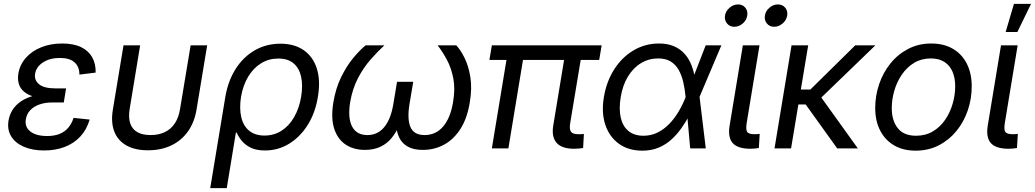

<svg xmlns="http://www.w3.org/2000/svg" viewBox="-20 -762 5315 986"><path d="M207 10.7Q147 10.7 103 -8.1Q59.1 -26.9 37.6 -61.5Q16.1 -96.2 23.9 -143.6Q28.8 -172.9 44.7 -198Q60.5 -223.1 88.4 -241.9Q116.2 -260.7 156.7 -271.2Q197.3 -281.7 251.5 -281.7H314.9L307.6 -235.8H248.5Q211.9 -235.8 182.6 -225.6Q153.3 -215.3 135.3 -196Q117.2 -176.8 112.8 -149.9Q106 -110.4 135.7 -86.9Q165.5 -63.5 222.2 -63.5Q259.8 -63.5 286.4 -74.5Q313 -85.4 330.6 -106Q348.1 -126.5 357.9 -156.7L440.4 -147.9Q425.3 -96.2 392.3 -60.8Q359.4 -25.4 312 -7.3Q264.6 10.7 207 10.7ZM251 -253.9Q198.2 -253.9 161.9 -263.4Q125.5 -272.9 104.5 -290.3Q83.5 -307.6 76.7 -331.5Q69.8 -355.5 74.2 -384.3Q82.5 -431.2 113.5 -465.8Q144.5 -500.5 192.4 -519.5Q240.2 -538.6 299.3 -538.6Q357.9 -538.6 396.2 -520Q434.6 -501.5 453.4 -468Q472.2 -434.6 471.2 -389.2L387.7 -378.9Q388.2 -418.5 363.3 -441.4Q338.4 -464.4 287.1 -464.4Q235.8 -464.4 200.7 -441.4Q165.5 -418.5 160.2 -382.3Q155.3 -350.1 180.9 -329.1Q206.5 -308.1 264.6 -308.1H319.3L310.5 -253.9Z M740.2 9.8Q673.3 9.8 629.2 -15.1Q585 -40 566.9 -86.7Q548.8 -133.3 559.6 -199.2L614.3 -529.3H699.7L646 -203.1Q638.7 -158.7 648.7 -128.7Q658.7 -98.6 685.1 -83.5Q711.4 -68.4 752.9 -68.4Q794.9 -68.4 826.4 -83.5Q857.9 -98.6 877.9 -128.7Q897.9 -158.7 904.8 -203.1L959 -529.3H1043.9L989.3 -199.2Q978.5 -133.8 945.1 -86.9Q911.6 -40 859.4 -15.1Q807.1 9.8 740.2 9.8Z M1059.6 204.1 1137.2 -264.6Q1151.4 -347.7 1190.7 -408.9Q1230 -470.2 1288.8 -503.9Q1347.7 -537.6 1419.9 -537.6Q1491.7 -537.6 1539.6 -504.4Q1587.4 -471.2 1606.9 -410.4Q1626.5 -349.6 1612.8 -266.6Q1599.6 -183.1 1560.5 -120.8Q1521.5 -58.6 1464.8 -23.9Q1408.2 10.7 1340.8 10.7Q1297.9 10.7 1269.5 -2.7Q1241.2 -16.1 1223.4 -36.9Q1205.6 -57.6 1195.3 -81.1H1191.4L1144.5 204.1ZM1337.9 -65.9Q1387.2 -65.9 1426 -90.8Q1464.8 -115.7 1490.7 -160.9Q1516.6 -206.1 1526.4 -264.6Q1536.1 -323.7 1526.4 -367.9Q1516.6 -412.1 1487.5 -436.8Q1458.5 -461.4 1409.2 -461.4Q1360.4 -461.4 1320.8 -437Q1281.2 -412.6 1254.6 -368.4Q1228 -324.2 1217.8 -265.1Q1208.5 -205.1 1219 -160.2Q1229.5 -115.2 1259.8 -90.6Q1290 -65.9 1337.9 -65.9Z M1854 7.8Q1796.4 7.8 1755.1 -19.5Q1713.9 -46.9 1696.3 -101.1Q1678.7 -155.3 1691.9 -236.3Q1704.1 -309.6 1732.4 -366.9Q1760.7 -424.3 1794.9 -465.3Q1829.1 -506.3 1857.9 -529.3H1954.1Q1918.9 -497.1 1882.6 -455.6Q1846.2 -414.1 1818.1 -360.1Q1790 -306.2 1778.3 -237.8Q1765.1 -156.7 1788.1 -112.5Q1811 -68.4 1866.7 -68.4Q1919.9 -68.4 1953.6 -109.6Q1987.3 -150.9 2000 -228L2019 -341.8H2102.1L2083 -228Q2070.3 -150.9 2087.9 -109.6Q2105.5 -68.4 2160.2 -68.4Q2218.3 -68.4 2255.9 -112.5Q2293.5 -156.7 2306.6 -237.8Q2318.4 -305.7 2307.9 -359.6Q2297.4 -413.6 2274.9 -455.3Q2252.4 -497.1 2227.1 -529.3H2323.2Q2345.2 -505.9 2365.7 -464.6Q2386.2 -423.3 2395.5 -366.2Q2404.8 -309.1 2392.6 -236.3Q2379.4 -154.8 2345 -100.6Q2310.5 -46.4 2260.7 -19.3Q2210.9 7.8 2151.9 7.8Q2104.5 7.8 2075 -8.5Q2045.4 -24.9 2031.2 -53.7Q2017.1 -82.5 2013.7 -119.6H2029.8Q2014.6 -81.5 1990.7 -52.7Q1966.8 -23.9 1933.1 -8.1Q1899.4 7.8 1854 7.8Z M2929.2 2Q2864.7 2 2838.1 -28.8Q2811.5 -59.6 2821.3 -118.2L2885.3 -505.9H2970.7L2908.7 -132.8Q2902.8 -100.1 2911.6 -86.4Q2920.4 -72.8 2950.2 -72.8Q2960.4 -72.8 2966.3 -73Q2972.2 -73.2 2978.5 -74.2L2974.6 -2Q2965.3 -0.5 2953.9 0.7Q2942.4 2 2929.2 2ZM2505.9 0 2589.4 -505.9H2674.3L2590.8 0ZM2493.2 -454.1 2505.9 -529.3H3069.8L3057.1 -454.1Z M3278.8 11.7Q3207.5 11.7 3158.4 -23.7Q3109.4 -59.1 3088.6 -121.1Q3067.9 -183.1 3081.1 -263.2Q3094.7 -344.2 3134.5 -406.2Q3174.3 -468.3 3233.6 -503.4Q3293 -538.6 3364.3 -538.6Q3409.2 -538.6 3441.9 -524.2Q3474.6 -509.8 3496.6 -484.6Q3518.6 -459.5 3531 -427.2Q3543.5 -395 3548.8 -359.4H3579.6L3572.3 -266.1L3604.5 0H3524.4L3500.5 -266.1Q3497.1 -305.2 3488.8 -340.6Q3480.5 -376 3465.1 -403.3Q3449.7 -430.7 3424.1 -446.3Q3398.4 -461.9 3359.9 -461.9Q3311.5 -461.9 3271.5 -437.5Q3231.4 -413.1 3204.3 -368.2Q3177.2 -323.2 3167.5 -262.2Q3157.7 -202.1 3167.7 -158Q3177.7 -113.8 3207.3 -89.4Q3236.8 -64.9 3284.7 -64.9Q3323.2 -64.9 3356.2 -81.1Q3389.2 -97.2 3416.3 -125Q3443.4 -152.8 3464.6 -188.5Q3485.8 -224.1 3501 -263.2L3604 -529.3H3684.6L3571.8 -263.2L3548.3 -170.4H3520Q3502 -135.7 3479 -103.3Q3456.1 -70.8 3427 -44.7Q3397.9 -18.6 3361.3 -3.4Q3324.7 11.7 3278.8 11.7Z M3835 2Q3768.1 2 3742.4 -27.6Q3716.8 -57.1 3727.1 -118.2L3794.9 -529.3H3880.4L3814.9 -132.8Q3809.1 -98.1 3816.7 -85.4Q3824.2 -72.8 3854.5 -72.8Q3862.8 -72.8 3869.6 -73.2Q3876.5 -73.7 3881.3 -74.7L3877 -2Q3869.1 -0.5 3858.2 0.7Q3847.2 2 3835 2ZM3955.6 -624.5Q3932.1 -624.5 3918.2 -641.4Q3904.3 -658.2 3908.2 -682.1Q3911.6 -705.6 3931.4 -722.4Q3951.2 -739.3 3974.6 -739.3Q3998.5 -739.3 4012.5 -722.4Q4026.4 -705.6 4022.5 -682.1Q4018.6 -658.2 3999 -641.4Q3979.5 -624.5 3955.6 -624.5ZM3751 -624.5Q3727.5 -624.5 3713.6 -641.4Q3699.7 -658.2 3703.1 -682.1Q3707 -705.6 3726.8 -722.4Q3746.6 -739.3 3770 -739.3Q3793.9 -739.3 3807.6 -722.4Q3821.3 -705.6 3817.4 -682.1Q3814 -658.2 3794.4 -641.4Q3774.9 -624.5 3751 -624.5Z M4130.4 -529.3 4042.5 0H3957.5L4044.9 -529.3ZM4475.6 -529.3 4161.1 -225.6H4046.9L4059.6 -302.2H4141.6L4372.1 -529.3ZM4279.3 0 4115.7 -228 4171.4 -297.9 4385.3 0Z M4682.1 11.7Q4617.7 11.7 4571.3 -15.6Q4524.9 -43 4499.8 -92Q4474.6 -141.1 4474.6 -207Q4474.6 -270 4494.6 -329.3Q4514.6 -388.7 4552.5 -435.8Q4590.3 -482.9 4643.6 -510.7Q4696.8 -538.6 4762.7 -538.6Q4827.1 -538.6 4873.8 -511.2Q4920.4 -483.9 4945.3 -434.3Q4970.2 -384.8 4970.2 -318.8Q4970.2 -254.9 4950.2 -195.8Q4930.2 -136.7 4892.1 -89.8Q4854 -43 4800.8 -15.6Q4747.6 11.7 4682.1 11.7ZM4684.1 -64.9Q4733.4 -64.9 4771 -87.4Q4808.6 -109.9 4834 -147.2Q4859.4 -184.6 4872.3 -229.5Q4885.3 -274.4 4885.3 -318.8Q4885.3 -361.8 4871.6 -393.8Q4857.9 -425.8 4830.1 -443.8Q4802.2 -461.9 4760.3 -461.9Q4711.9 -461.9 4674.8 -439.5Q4637.7 -417 4612.1 -379.9Q4586.4 -342.8 4573 -297.4Q4559.6 -252 4559.6 -206.1Q4559.6 -143.1 4590.3 -104Q4621.1 -64.9 4684.1 -64.9Z M5160.6 2Q5093.8 2 5068.1 -27.6Q5042.5 -57.1 5052.7 -118.2L5120.6 -529.3H5206.1L5140.6 -132.8Q5134.8 -98.1 5142.3 -85.4Q5149.9 -72.8 5180.2 -72.8Q5188.5 -72.8 5195.3 -73.2Q5202.1 -73.7 5207 -74.7L5202.6 -2Q5194.8 -0.5 5183.8 0.7Q5172.9 2 5160.6 2ZM5144.5 -597.7 5187 -742.2H5274.9L5204.6 -597.7Z"/></svg>

Font: Inter 24pt
Style: Italic
Weight: 400
Italic angle: -9.3988°
Designer: Rasmus Andersson
Foundry: rsms
Version: Version 4.001;git-66647c0bb